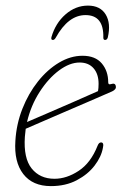

<svg xmlns="http://www.w3.org/2000/svg" viewBox="-20 -640 432 668"><path d="M338 -125.5Q332.5 -94.5 309.2 -64Q286 -33.5 247.2 -13Q208.5 7.5 157 7.5Q93.5 7.5 61 -34.5Q28.5 -76.5 33.5 -150Q37 -208.5 58 -261.8Q79 -315 112 -356.5Q145 -398 185.2 -422Q225.5 -446 267 -446Q311.5 -446 334 -419.5Q356.5 -393 356.5 -353.5Q356.5 -344 366.5 -347.5Q381.5 -352.5 383 -339.5Q385 -329 370 -322Q336 -307 291.8 -288Q247.5 -269 203 -249.8Q158.5 -230.5 122.5 -215Q86.5 -199.5 69.5 -192Q67.5 -178 66.5 -164Q61.5 -89.5 90.2 -53.8Q119 -18 169.5 -18Q212 -18 254 -45.8Q296 -73.5 319.5 -133Q324 -144.5 331.5 -144.5Q342.5 -144.5 338 -125.5ZM257 -422.5Q222.5 -422.5 185.2 -394.8Q148 -367 117.8 -320Q87.5 -273 74 -215.5Q98.5 -226 141.5 -244.5Q184.5 -263 233 -284.2Q281.5 -305.5 321 -323Q323 -333 323 -348.5Q323 -382.5 305.5 -402.5Q288 -422.5 257 -422.5ZM277.5 -587.5Q217.5 -587.5 174 -509Q169.5 -501 164 -501Q156.5 -501 159 -511Q173 -559.5 208 -590Q243 -620.5 286 -620.5Q329 -620.5 347.8 -589.5Q366.5 -558.5 355 -509.5Q352.5 -501 345.5 -501Q339.5 -501 339.5 -509Q341.5 -587.5 277.5 -587.5Z"/></svg>

Font: Fraunces 72pt S100 Thin
Style: Italic
Weight: 100
Italic angle: -16°
Version: Version 1.000; ttfautohint (v1.8.3)